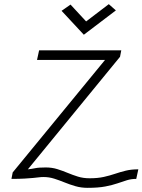

<svg xmlns="http://www.w3.org/2000/svg" viewBox="-20 -860 685 923"><path d="M411 -3Q450 -3 479 -9.5Q508 -16 533 -24.5Q558 -33 584.5 -39.5Q611 -46 645 -46L635 0Q611 0 590 6.5Q569 13 544.5 21.5Q520 30 486 36.5Q452 43 401 43Q370 43 342.5 35Q315 27 290.5 17Q266 7 241 -1Q216 -9 189 -9Q178 -9 166.5 -7.5Q155 -6 139 -4.5Q123 -3 98 -1.5Q73 0 35 0L41 -31L485 -572H158L168 -618H563L557 -587L114 -46Q133 -48 149.5 -51.5Q166 -55 200 -55Q230 -55 255.5 -47Q281 -39 305 -29Q329 -19 354.5 -11Q380 -3 411 -3ZM383 -693 276 -808 319 -838 394 -757 503 -840 537 -810Z"/></svg>

Font: Victor Mono Thin
Style: Italic
Weight: 100
Italic angle: -12°
Monospace: yes
Designer: Rune Bjørnerås
Version: Version 1.561;gftools[0.9.30]